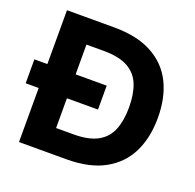

<svg xmlns="http://www.w3.org/2000/svg" viewBox="-123 -829 975 958"><g transform="rotate(20 364.0 -350.0)"><path d="M5 -287V-414H389V-287ZM74 0V-700H325Q447 -700 527 -656.5Q607 -613 645.5 -534.5Q684 -456 684 -350Q684 -245 645.5 -166.5Q607 -88 527.5 -44Q448 0 325 0ZM224 -129H316Q398 -129 445 -155.5Q492 -182 511.5 -231.5Q531 -281 531 -350Q531 -420 511.5 -469.5Q492 -519 445 -545.5Q398 -572 316 -572H224Z"/></g></svg>

Font: DM Sans 24pt Black
Style: Regular
Weight: 900
Designer: Colophon Foundry, Jonny Pinhorn
Foundry: Colophon Foundry
Version: Version 4.004;gftools[0.9.30]